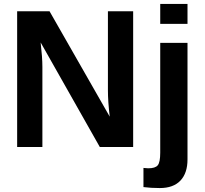

<svg xmlns="http://www.w3.org/2000/svg" viewBox="-20 -745 1040 973"><path d="M654.8 0H485.8L186 -529.8Q194.8 -453.6 194.8 -405.8V0H66.9V-688H231L536.1 -153.8Q526.9 -231 526.9 -288.1V-688H654.8ZM930.2 -624H792V-725.1H930.2ZM790 208Q745.1 208 707 203.1V106L731 107.9Q767.1 107.9 779.5 92.5Q792 77.1 792 28.8V-527.8H930.2V63Q930.2 132.3 894.3 170.2Q858.4 208 790 208Z"/></svg>

Font: Libra Sans Modern
Style: Bold
Weight: 700
Foundry: Stefan Peev, Context Ltd
Version: Version 1.000